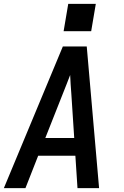

<svg xmlns="http://www.w3.org/2000/svg" viewBox="-23 -976 643 996"><path d="M-3 0 303 -735H427L491 0H379L368 -168H175L109 0ZM212 -260H362L347 -490Q345 -514 343.5 -538Q342 -562 341 -587Q331 -562 322 -538Q313 -514 303 -490ZM307 -814 331 -956H474L450 -814Z"/></svg>

Font: Iosevka SS04 SmBd Ex Obl
Style: Regular
Weight: 600
Width: 7
Italic angle: -9°
Monospace: yes
Designer: Belleve Invis
Foundry: Belleve Invis
Version: Version 19.0.0; ttfautohint (v1.8.4)